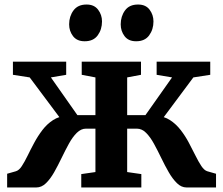

<svg xmlns="http://www.w3.org/2000/svg" viewBox="-20 -827 984 847"><path d="M11.5 0V-60.5L50 -71.5Q64 -75.5 76.2 -94.2Q88.5 -113 101.8 -140.2Q115 -167.5 131 -197.2Q147 -227 167.2 -253.5Q187.5 -280 214 -297.2Q240.5 -314.5 275.5 -316L282.5 -256L111 -485.5L37 -497V-555H272V-497L204.5 -485.5L321.5 -319H401V-485.5L340.5 -497V-555H602V-497L541 -485.5V-319H621.5L739 -485.5L671 -497V-555H907.5V-497L833 -485.5L662 -256L668.5 -316Q703.5 -314.5 730 -297.2Q756.5 -280 777 -253.5Q797.5 -227 813.2 -197.2Q829 -167.5 842.5 -140.2Q856 -113 868.5 -94.2Q881 -75.5 894.5 -71.5L933 -60.5V0H803Q780 0 760.8 -18.8Q741.5 -37.5 724.5 -67Q707.5 -96.5 691.5 -129.8Q675.5 -163 659.2 -192.8Q643 -222.5 624.5 -241Q606 -259.5 583.5 -259.5H541V-68L603.5 -59V0H338.5V-59L401 -68V-259.5H359.5Q337.5 -259.5 318.8 -241Q300 -222.5 283.8 -192.8Q267.5 -163 251.5 -129.8Q235.5 -96.5 218.8 -67Q202 -37.5 182.8 -18.8Q163.5 0 140 0ZM353 -645Q319.5 -645 302.2 -667.5Q285 -690 285 -719.5Q285 -755 304.2 -781Q323.5 -807 361.5 -807H362.5Q395.5 -807 412.8 -784.2Q430 -761.5 430 -732.5Q430 -697 411 -671Q392 -645 354 -645ZM580 -645Q546.5 -645 529.5 -667.5Q512.5 -690 512.5 -719.5Q512.5 -755 531.5 -781Q550.5 -807 588.5 -807H589.5Q623 -807 640 -784.2Q657 -761.5 657 -732.5Q657 -697 638 -671Q619 -645 581 -645Z"/></svg>

Font: Merriweather 20pt
Style: Bold
Weight: 700
Version: Version 2.100